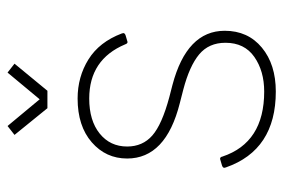

<svg xmlns="http://www.w3.org/2000/svg" viewBox="-138 -584 733 496"><g transform="rotate(-90 228.0 -336.5)"><path d="M239 10Q88 10 43 -119L42 -123Q42 -127 48 -129L65 -134Q70 -134 71 -128Q107 -20 239 -20Q292 -20 328.5 -45.5Q365 -71 365 -120Q365 -163 335 -188Q305 -213 244 -229L209 -238Q66 -274 66 -374Q66 -429 108 -465.5Q150 -502 221 -502Q277 -502 322 -474Q367 -446 389 -388L390 -384Q390 -380 384 -378L367 -373Q363 -373 361 -379Q322 -472 221 -472Q164 -472 130.5 -445Q97 -418 97 -374Q97 -334 125.5 -309Q154 -284 225 -265L256 -257Q396 -220 396 -122Q396 -62 352.5 -26Q309 10 239 10ZM241 -580H196L127 -665L150 -683L219 -600L288 -683L311 -665Z"/></g></svg>

Font: YamahaIndonesia935. App Thin
Style: Regular
Weight: 100
Designer: Dalton Maag Ltd
Foundry: Dalton Maag Ltd
Version: Version 1.002